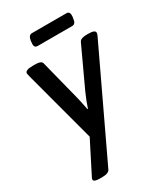

<svg xmlns="http://www.w3.org/2000/svg" viewBox="-218 -775 923 1071"><g transform="rotate(-30 244.0 -239.0)"><path d="M488 -507Q488 -500 484 -491L163 186Q154 207 112 207H96Q57 207 57 191Q57 184 64 173L164 -24L42 -480Q41 -487 39 -493.5Q37 -500 37 -505Q37 -525 86 -525H103Q141 -525 146 -507L210 -255Q217 -230 230 -163H233Q248 -208 269 -255L386 -507Q395 -525 434 -525H444Q488 -525 488 -507ZM145 -630 146 -640 147 -652Q152 -685 174 -685H396Q419 -685 416 -652L414 -640Q411 -607 388 -607H166Q145 -607 145 -630Z"/></g></svg>

Font: Asap-MediumItalic
Style: Italic
Weight: 500
Italic angle: -6°
Designer: Pablo Cosgaya
Foundry: Omnibus-Type
Version: Version 2.000; ttfautohint (v1.8)